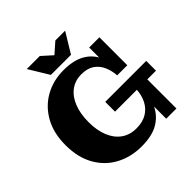

<svg xmlns="http://www.w3.org/2000/svg" viewBox="-224 -1052 1249 1249"><g transform="rotate(-45 400.5 -427.5)"><path d="M379 15Q281 15 202.5 -27Q124 -69 79 -149Q34 -229 34 -341Q34 -453 79 -532.5Q124 -612 200 -654Q276 -696 370 -696Q461 -696 518 -663.5Q575 -631 602 -570.5Q629 -510 630 -425H593Q590 -470 573 -509Q556 -548 522 -571.5Q488 -595 433 -595Q375 -595 333 -563.5Q291 -532 268.5 -475Q246 -418 246 -341Q246 -265 269 -209Q292 -153 335 -122.5Q378 -92 438 -92Q496 -92 534.5 -115.5Q573 -139 593.5 -179Q614 -219 617 -268H652Q651 -188 624.5 -124Q598 -60 539 -22.5Q480 15 379 15ZM619 0V-167L652 -268H713V0ZM416 -268V-358H793V-268ZM630 -425 592 -529V-682H686V-425ZM290 -732 206 -870H326L435 -772H358L469 -870H559L475 -732Z"/></g></svg>

Font: Montagu Slab 144pt
Style: Bold
Weight: 700
Designer: Florian Karsten
Foundry: Florian Karsten
Version: Version 1.000